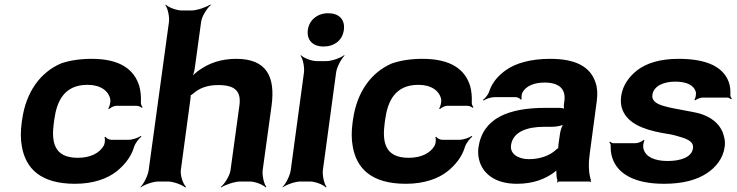

<svg xmlns="http://www.w3.org/2000/svg" viewBox="-20 -796 3230 842"><path d="M216 -257 218 -271C229 -353 262 -424 364 -424C420 -424 457 -398 464 -359C465 -349 461 -326 454 -320L459 -318C464 -324 480 -332 490 -332H579C587 -332 598 -327 602 -323L605 -326C602 -330 597 -339 598 -347C599 -372 597 -396 591 -418C569 -491 507 -538 382 -538C331 -538 286 -531 248 -518C157 -479 94 -393 77 -271L75 -257C70 -220 70 -185 76 -153C93 -57 158 10 309 10C390 10 452 -13 492 -45C523 -70 555 -106 568 -152C573 -168 590 -189 600 -197L598 -200C587 -192 561 -183 544 -183H468C459 -183 445 -190 443 -196L438 -194C442 -188 440 -168 436 -159C417 -124 376 -104 321 -104C216 -104 205 -174 216 -257Z M937 -423C1012 -423 1038 -395 1030 -334L991 -50C988 -26 965 11 948 24L950 26C968 14 1010 0 1034 0H1075C1099 0 1134 14 1145 26L1148 24C1138 11 1129 -26 1132 -50L1171 -333C1188 -460 1149 -538 1016 -538C948 -538 896 -518 856 -490C841 -480 823 -464 817 -455L821 -453C826 -463 832 -481 834 -496L862 -700C865 -724 888 -761 905 -774L902 -776C884 -764 843 -750 819 -750H778C754 -750 718 -764 707 -776L705 -774C715 -761 724 -724 721 -700L632 -50C629 -26 610 11 596 24L597 26C612 14 651 0 675 0H716C740 0 778 14 792 26L796 24C783 11 770 -26 773 -50L815 -361C816 -365 817 -380 815 -381L813 -377C815 -376 827 -385 829 -387C854 -409 889 -423 937 -423Z M1396 -50 1454 -478C1457 -502 1477 -539 1491 -552L1489 -554C1474 -542 1435 -528 1411 -528H1370C1346 -528 1311 -542 1300 -554L1298 -552C1308 -539 1316 -502 1313 -478L1255 -50C1252 -26 1233 11 1219 24L1220 26C1235 14 1274 0 1298 0H1339C1363 0 1398 14 1409 26L1412 24C1402 11 1393 -26 1396 -50ZM1399 -592C1446 -592 1482 -619 1488 -665C1494 -711 1466 -738 1419 -738C1373 -738 1336 -709 1330 -665C1324 -619 1353 -592 1399 -592Z M1667 -257 1669 -271C1680 -353 1713 -424 1815 -424C1871 -424 1908 -398 1915 -359C1916 -349 1912 -326 1905 -320L1910 -318C1915 -324 1931 -332 1941 -332H2030C2038 -332 2049 -327 2053 -323L2056 -326C2053 -330 2048 -339 2049 -347C2050 -372 2048 -396 2042 -418C2020 -491 1958 -538 1833 -538C1782 -538 1737 -531 1699 -518C1608 -479 1545 -393 1528 -271L1526 -257C1521 -220 1521 -185 1527 -153C1544 -57 1609 10 1760 10C1841 10 1903 -13 1943 -45C1974 -70 2006 -106 2019 -152C2024 -168 2041 -189 2051 -197L2049 -200C2038 -192 2012 -183 1995 -183H1919C1910 -183 1896 -190 1894 -196L1889 -194C1893 -188 1891 -168 1887 -159C1868 -124 1827 -104 1772 -104C1667 -104 1656 -174 1667 -257Z M2567 -128 2597 -352C2601 -383 2600 -410 2592 -433C2570 -501 2509 -538 2393 -538C2307 -538 2241 -519 2198 -488C2168 -467 2139 -436 2126 -397C2122 -382 2108 -365 2098 -358L2101 -355C2110 -362 2133 -370 2148 -370H2241C2249 -370 2261 -364 2264 -359L2268 -361C2265 -366 2268 -383 2271 -390C2286 -419 2323 -434 2368 -434C2434 -434 2462 -404 2455 -353L2453 -338C2452 -331 2453 -318 2456 -314L2458 -317C2455 -321 2441 -323 2432 -323H2372C2212 -323 2096 -279 2078 -148C2075 -125 2078 -104 2084 -85C2103 -30 2156 10 2247 10C2318 10 2371 -11 2410 -40C2415 -44 2422 -50 2424 -54L2421 -55C2419 -51 2420 -43 2420 -37C2420 -26 2421 -16 2424 -7C2425 -5 2424 1 2423 3L2424 5C2425 3 2430 0 2433 0H2565C2567 0 2570 2 2571 3L2573 1C2572 0 2570 -2 2570 -4C2570 -5 2572 -7 2572 -7L2570 -10C2561 -43 2560 -80 2567 -128ZM2221 -159C2229 -218 2291 -240 2367 -240H2403C2421 -240 2450 -246 2458 -253L2454 -256C2446 -249 2438 -225 2436 -211L2429 -162C2429 -159 2427 -145 2429 -143L2431 -146C2429 -148 2419 -141 2417 -138C2392 -115 2350 -98 2300 -98C2251 -98 2216 -122 2221 -159Z M2908 -90C2852 -90 2812 -107 2802 -143C2799 -152 2801 -173 2807 -180L2801 -182C2796 -175 2777 -168 2767 -168H2670C2664 -168 2658 -172 2655 -175L2652 -172C2655 -169 2659 -162 2658 -157C2658 -139 2659 -122 2665 -104C2688 -34 2762 10 2892 10C2977 10 3038 -8 3081 -37C3117 -61 3151 -99 3158 -152C3162 -178 3155 -200 3148 -219C3131 -257 3098 -282 3052 -297C3009 -309 2942 -317 2899 -329C2868 -337 2837 -349 2841 -380C2846 -418 2889 -438 2941 -438C2992 -438 3025 -422 3032 -390C3033 -382 3030 -364 3025 -358L3029 -356C3035 -361 3050 -368 3061 -368H3169C3175 -368 3182 -364 3186 -361L3190 -364C3186 -367 3182 -374 3183 -380C3184 -400 3182 -419 3176 -436C3152 -502 3081 -538 2956 -538C2874 -538 2816 -519 2776 -489C2742 -463 2711 -425 2704 -374C2701 -351 2703 -331 2710 -314C2733 -256 2798 -229 2883 -213C2910 -209 2931 -205 2948 -200C2982 -190 3024 -180 3019 -146C3014 -106 2964 -90 2908 -90Z"/></svg>

Font: Asimov
Style: EdgeWideIt
Weight: 500
Designer: Google
Version: Version 2.000980: 2014